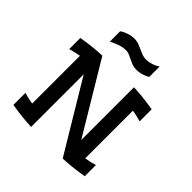

<svg xmlns="http://www.w3.org/2000/svg" viewBox="-244 -1196 1401 1401"><g transform="rotate(45 456.5 -495.5)"><path d="M607.4 -192.4V-736.3Q649.4 -734.9 686.3 -731.2Q723.1 -727.5 751.5 -723.6Q784.2 -718.8 812.5 -713.9V-589.8Q793.5 -595.7 770.5 -600.8Q747.6 -606 722.7 -610.4V-118.2Q749 -122.1 771.5 -127.4Q793.9 -132.8 812.5 -138.7V-23.4Q777.3 -17.6 748.5 -13.7Q719.7 -9.8 695.1 -7.3Q670.4 -4.9 648.9 -3.4Q627.4 -2 607.4 -1L281.2 -543.9V-1Q261.2 -2 239.7 -3.4Q218.3 -4.9 193.6 -7.3Q168.9 -9.8 140.1 -13.7Q111.3 -17.6 76.2 -23.4V-147.5Q95.2 -141.6 117.4 -136.5Q139.6 -131.3 166 -127V-620.1Q141.1 -615.7 118.2 -610.4Q95.2 -605 76.2 -599.6V-713.9Q103.5 -718.8 136.7 -723.6Q164.6 -727.5 201.9 -731.2Q239.3 -734.9 281.2 -736.3ZM361.3 -990.2Q383.8 -990.2 404.3 -982.7Q424.8 -975.1 444.6 -965.8Q464.4 -956.5 484.1 -949Q503.9 -941.4 525.4 -941.4Q547.4 -941.4 566.9 -946.5Q586.4 -951.7 601.1 -958.5Q618.2 -965.8 632.8 -975.6V-869.1Q619.1 -860.4 603 -854Q588.9 -848.1 570.1 -843.5Q551.3 -838.9 528.3 -838.9Q503.9 -838.9 484.1 -846.4Q464.4 -854 446.8 -862.8Q429.2 -871.6 411.9 -879.2Q394.5 -886.7 375 -886.7Q352.1 -886.7 329.3 -880.4Q306.6 -874 288.1 -866.7Q266.6 -857.9 247.1 -846.7V-954.1Q261.2 -963.9 279.3 -972.2Q294.4 -979 315.4 -984.6Q336.4 -990.2 361.3 -990.2Z"/></g></svg>

Font: Revalia
Style: Regular
Weight: 400
Designer: Johan Kallas, Mihkel Virkus
Foundry: Johan Kallas, Mihkel Virkus
Version: Version 1.001